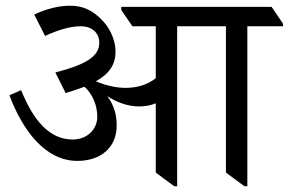

<svg xmlns="http://www.w3.org/2000/svg" viewBox="-20 -647 1012 673"><path d="M251 -83C331 -83 389 -128 389 -207C389 -245 380 -278 356 -310C390 -288 428 -274 467 -274C488 -274 507 -277 526 -285V-42L591 6H601V-555H772V-42L837 6H847V-555H972V-564L932 -623H405V-612L444 -555H526V-373C496 -349 459 -339 420 -339C384 -339 347 -349 316 -362C364 -389 385 -421 385 -467C385 -500 370 -541 343 -571C306 -612 269 -627 226 -627C188 -627 144 -617 100 -596L138 -521C181 -541 225 -555 263 -555C300 -555 328 -534 328 -497C328 -447 275 -419 174 -393L210 -321C235 -328 257 -336 276 -343C305 -317 321 -277 321 -238C321 -194 286 -158 235 -158C153 -158 97 -225 54 -331L13 -313C59 -191 138 -83 251 -83Z"/></svg>

Font: Noto Serif Devanagari
Style: Regular
Weight: 400
Designer: Universal Thirst, Indian Type Foundry and the Monotype Design Team
Foundry: Monotype Imaging Inc.
Version: Version 2.004